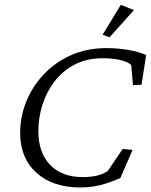

<svg xmlns="http://www.w3.org/2000/svg" viewBox="-20 -786 640 814"><path d="M321.3 8.8Q203.1 8.8 134.3 -53.7Q65.4 -116.2 65.4 -222.7Q65.4 -290 90.8 -354Q116.2 -418 164.6 -469.7Q212.9 -521.5 280.3 -551.8Q347.7 -582 431.6 -582Q477.5 -582 522 -574.7Q566.4 -567.4 599.6 -552.7L580.1 -426.8L543.9 -424.8L536.1 -510.7Q521.5 -524.4 488.8 -531.7Q456.1 -539.1 416 -539.1Q347.7 -539.1 296.4 -512.2Q245.1 -485.4 210.9 -440.4Q176.8 -395.5 159.7 -340.8Q142.6 -286.1 142.6 -230.5Q142.6 -138.7 192.4 -86.9Q242.2 -35.2 331.1 -35.2Q361.3 -35.2 387.2 -40.5Q413.1 -45.9 436.5 -60.5L500 -154.3L542 -150.4L490.2 -31.2Q459 -17.6 430.2 -8.3Q401.4 1 374 4.9Q346.7 8.8 321.3 8.8ZM444.3 -627.9 415 -638.7 492.2 -765.6 547.9 -743.2Z"/></svg>

Font: Crimson Pro ExtraLight
Style: Italic
Weight: 250
Italic angle: -12°
Designer: Jacques Le Bailly
Foundry: Baron von Fonthausen
Version: Version 1.003